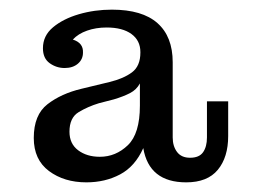

<svg xmlns="http://www.w3.org/2000/svg" viewBox="-20 -707 526 398"><path d="M159 -329Q113 -329 81.5 -352.5Q50 -376 50 -421Q50 -469 78.5 -491Q107 -513 149 -523L207 -537Q236 -544 253.5 -557Q271 -570 271 -598V-599Q271 -623 252.5 -636.5Q234 -650 201 -650Q179 -650 160.5 -643.5Q142 -637 131 -625Q153 -618 152 -598Q152 -584 141.5 -575Q131 -566 114 -566Q97 -566 83 -576Q69 -586 69 -607Q69 -633 90 -650.5Q111 -668 143.5 -677.5Q176 -687 212 -687Q275 -687 306.5 -659Q338 -631 338 -578V-422Q338 -404 347 -392Q356 -380 374 -380Q393 -380 401 -391.5Q409 -403 409 -422V-497H453V-425Q453 -381 431.5 -355Q410 -329 366 -329Q289 -329 277 -400Q260 -362 229 -345.5Q198 -329 159 -329ZM124 -434Q124 -409 142 -395.5Q160 -382 187 -382Q220 -382 245 -406Q270 -430 270 -488V-534Q263 -521 249.5 -514Q236 -507 216 -501L185 -493Q162 -486 143 -474.5Q124 -463 124 -434Z"/></svg>

Font: Montagu Slab 16pt
Style: Regular
Weight: 400
Designer: Florian Karsten
Foundry: Florian Karsten
Version: Version 1.000; ttfautohint (v1.8.3)